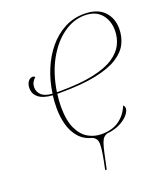

<svg xmlns="http://www.w3.org/2000/svg" viewBox="-165 -843 1020 1169"><g transform="rotate(-20 345.0 -259.0)"><path d="M313 210Q326 150 332 112Q338 74 338 53Q338 31 331 19.5Q324 8 309 0Q254 -14 222.5 -51Q191 -88 177.5 -138.5Q164 -189 164 -243Q164 -286 169 -327Q109 -331 79.5 -354.5Q50 -378 50 -414Q50 -443 62.5 -459Q75 -475 91 -475Q101 -475 107 -468Q79 -444 79 -411Q79 -381 101 -360.5Q123 -340 171 -337Q182 -416 211 -486.5Q240 -557 285 -611.5Q330 -666 388.5 -697Q447 -728 517 -728Q601 -728 644.5 -684Q688 -640 688 -570Q688 -519 666.5 -475Q645 -431 592.5 -397.5Q540 -364 448.5 -345Q357 -326 218 -326H198Q195 -302 193.5 -283Q192 -264 192 -245Q192 -154 217.5 -101Q243 -48 283 -25.5Q323 -3 368 -3Q439 -3 484 -35.5Q529 -68 550 -122Q560 -116 560 -100Q560 -83 541 -60Q522 -37 486 -18.5Q450 0 399 5Q386 10 377 19.5Q368 29 360.5 50Q353 71 344.5 109.5Q336 148 323 210ZM516 -718Q444 -718 378 -671Q312 -624 264.5 -538.5Q217 -453 199 -336H219Q349 -336 435 -354.5Q521 -373 570 -405.5Q619 -438 639.5 -480Q660 -522 660 -569Q660 -633 623.5 -675.5Q587 -718 516 -718Z"/></g></svg>

Font: Noto Serif Display SemiCondensed Thin
Style: Italic
Weight: 100
Width: 4
Italic angle: -12°
Designer: Monotype Design Team
Foundry: Monotype Imaging Inc.
Version: Version 2.009